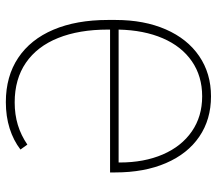

<svg xmlns="http://www.w3.org/2000/svg" viewBox="-64 -694 767 680"><g transform="rotate(-90 320.0 -353.5)"><path d="M589.8 -355.5V-328.1Q589.8 -227.1 556.4 -150.4Q522.9 -73.7 461.7 -32Q400.4 9.8 319.3 9.8Q237.3 9.8 176.5 -31.7Q115.7 -73.2 82.8 -149.9Q49.8 -226.6 49.8 -329.1V-347.7H555.7V-355.5Q555.7 -457.5 525.9 -531.7Q496.1 -606 438.2 -645.8Q380.4 -685.5 297.9 -685.5Q254.9 -685.5 218 -674.3Q181.2 -663.1 148.4 -640.6L130.9 -665Q163.1 -689.9 205.8 -703.4Q248.5 -716.8 298.8 -716.8Q390.1 -716.8 455.6 -673.1Q521 -629.4 555.4 -548.1Q589.8 -466.8 589.8 -355.5ZM319.3 -21.5Q390.6 -21.5 443.4 -57.9Q496.1 -94.2 524.9 -160.9Q553.7 -227.5 555.7 -317.4H85V-313.5Q85 -227.1 113.5 -160.9Q142.1 -94.7 195.1 -58.1Q248 -21.5 319.3 -21.5Z"/></g></svg>

Font: Pretendard Thin
Style: Regular
Weight: 100
Designer: Base glyphs from Inter by Rasmus Andersson; Hangeul glyphs from Noto Sans CJK(Source Han Sans) by Jang Soo-young and Kan
Foundry: Kil Hyung-jin
Version: Version 1.309